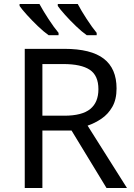

<svg xmlns="http://www.w3.org/2000/svg" viewBox="-20 -942 672 962"><path d="M104 -697.3H302.2Q436 -697.3 500 -647.9Q564 -598.6 564 -499Q564 -443.4 542.7 -406.5Q521.5 -369.6 488.3 -347.2Q455.1 -324.7 418.9 -312.5L616.2 0H513.7L338.4 -288.1H192.4V0H104ZM296.9 -621.1H192.4V-362.3H302.2Q391.1 -362.3 432.1 -395.8Q473.1 -429.2 473.1 -495.1Q473.1 -563.5 429.9 -592.3Q386.7 -621.1 296.9 -621.1ZM269.5 -921.9H369.6Q386.7 -889.2 414.1 -847.2Q441.4 -805.2 464.4 -777.3V-765.6H414.6Q389.6 -783.2 360.4 -811.3Q331.1 -839.4 306.2 -867.2Q281.2 -895 269.5 -912.1ZM78.1 -921.9H177.7Q195.3 -889.2 222.7 -847.2Q250 -805.2 273.4 -777.3V-765.6H223.6Q198.7 -783.2 169.4 -811.3Q140.1 -839.4 115 -867.2Q89.8 -895 78.1 -912.1Z"/></svg>

Font: Lunasima
Style: Regular
Weight: 400
Designer: The DocRepair Project, Monotype Design Team
Foundry: Google
Version: Version 2.009